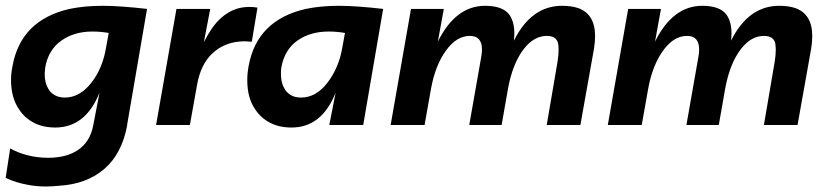

<svg xmlns="http://www.w3.org/2000/svg" viewBox="-27 -442 2920 679"><path d="M136 217.5Q101.5 217.5 73.5 212Q28 204 -7 187L9 83Q35.5 98 70.2 107Q105 116 143 116Q207 116 247 89.5Q292 60.5 303 0L325 -114.5Q276 8.5 169 9Q125 9 92.5 -8Q60 -25 41 -54.5Q12 -95.5 12 -160Q12 -182.5 17 -207Q46 -371 219 -410.5Q272.5 -421.5 336 -421.5Q396 -421.5 493 -410.5L422.5 0H423Q404.5 101.5 341.8 155.5Q279 209.5 181 215Q157.5 217.5 136 217.5ZM202.5 -97Q255.5 -97 297 -150.5Q336 -201 348 -273.5L357.5 -325.5Q328 -330.5 300 -330.5Q235 -330.5 189.5 -298Q144 -265.5 133 -204Q131.5 -193 131 -181.5Q131 -149.5 143 -129.5Q151 -114.5 166 -105.8Q181 -97 202.5 -97Z M644.5 0H525L597 -410.5H716.5L694 -293Q707 -318.5 722 -340.8Q737 -363 756.8 -380.2Q776.5 -397.5 800.8 -407.5Q825 -417.5 855 -417.5Q869.5 -417.5 883.5 -415L863.5 -294.5L839 -296Q770 -296 724.5 -253.5Q683 -215 670.2 -143.5Q657.5 -72 644.5 0Z M1004 9Q960 9 927.8 -8Q895.5 -25 876 -54.5Q847 -95.5 847.5 -160Q847.5 -182.5 852 -207Q881 -371 1054.5 -410.5Q1108 -421.5 1171.5 -421.5Q1231.5 -421.5 1328 -410.5L1257.5 0H1137.5L1160 -114.5Q1111 9 1004 9ZM1037.5 -97Q1091 -97 1131.2 -149.8Q1171.5 -202.5 1183.5 -273.5L1193 -325.5Q1163.5 -330.5 1135.5 -330.5Q1070 -330.5 1024.8 -298.5Q979.5 -266.5 968 -204Q966.5 -193 966.5 -181.5Q966.5 -149.5 978.5 -129.5Q986.5 -114.5 1001.2 -105.8Q1016 -97 1037.5 -97Z M2025.5 0H1906.5L1944.5 -222.5Q1948.5 -246.5 1948.5 -265Q1948.5 -278.5 1946.5 -289.5Q1940 -315 1906.5 -315Q1861.5 -315 1825.5 -269Q1785.5 -217 1769.5 -128L1747 0H1632.5L1675 -241.5Q1677.5 -255 1677.5 -266.5Q1677.5 -315.5 1634.5 -315Q1587.5 -315 1550 -263Q1512.5 -211 1497.5 -129.5L1474.5 0H1354.5L1426.5 -410.5H1542.5L1521.5 -295Q1584.5 -421.5 1688.5 -421.5Q1750 -421.5 1773.5 -391Q1792 -366 1792 -322.5L1790.5 -298.5Q1852 -421.5 1960.5 -421.5Q1993.5 -421.5 2017.5 -413.5Q2077.5 -392 2077.5 -314.5Q2077.5 -293.5 2073.5 -269Z M2793.5 0H2674.5L2712.5 -222.5Q2716.5 -246.5 2716.5 -265Q2716.5 -278.5 2714.5 -289.5Q2708 -315 2674.5 -315Q2629.5 -315 2593.5 -269Q2553.5 -217 2537.5 -128L2515 0H2400.5L2443 -241.5Q2445.5 -255 2445.5 -266.5Q2445.5 -315.5 2402.5 -315Q2355.5 -315 2318 -263Q2280.5 -211 2265.5 -129.5L2242.5 0H2122.5L2194.5 -410.5H2310.5L2289.5 -295Q2352.5 -421.5 2456.5 -421.5Q2518 -421.5 2541.5 -391Q2560 -366 2560 -322.5L2558.5 -298.5Q2620 -421.5 2728.5 -421.5Q2761.5 -421.5 2785.5 -413.5Q2845.5 -392 2845.5 -314.5Q2845.5 -293.5 2841.5 -269Z"/></svg>

Font: Lucymar Sans SemiBold
Style: Italic
Weight: 600
Italic angle: -10°
Foundry: The League of Moveable Type (original font) / Main changes by Cristiano Sobral with portions from Mirco Monsees
Version: Version 2.00;August 30, 2020;FontCreator 13.0.0.2681 64-bit